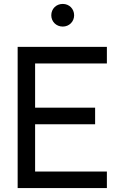

<svg xmlns="http://www.w3.org/2000/svg" viewBox="-20 -959 615 979"><path d="M300 -823.5C333 -823.5 358 -849 358 -881C358 -914 333 -939 300 -939C266.5 -939 241.5 -914 241.5 -881C241.5 -849 266.5 -823.5 300 -823.5ZM525 -84.5H159V-325.5H465V-410H159V-635.5H525V-720H70V0H525Z"/></svg>

Font: Hauora Medium
Style: Regular
Weight: 500
Designer: Wayne Shih
Foundry: WCYS
Version: Version 1.001;hotconv 1.0.109;makeotfexe 2.5.65596